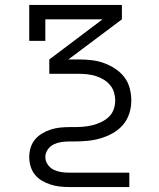

<svg xmlns="http://www.w3.org/2000/svg" viewBox="-20 -550 640 775"><path d="M260 205Q241 205 222 203Q203 201 184.5 195Q166 189 149.5 179.5Q133 170 121 155Q109 140 103.5 121.5Q98 103 98 84Q98 65 103.5 46.5Q109 28 121 13.5Q133 -1 149.5 -11Q166 -21 184.5 -27Q203 -33 222 -35Q241 -37 260 -37H280Q298 -37 316.5 -38.5Q335 -40 353 -44.5Q371 -49 388 -57Q405 -65 418.5 -77.5Q432 -90 438.5 -107.5Q445 -125 445 -144Q445 -144 445 -144Q445 -144 445 -144Q445 -161 440 -177.5Q435 -194 424 -207Q413 -220 398 -229Q383 -238 367 -243Q351 -248 334 -250Q317 -252 300 -252H179V-310L394 -472H163V-385H98V-530H472V-472L256 -310H300Q325 -310 350.5 -307Q376 -304 399.5 -295.5Q423 -287 444.5 -273Q466 -259 481.5 -239Q497 -219 503.5 -194Q510 -169 510 -144H478H510Q510 -144 510 -144Q510 -144 510 -144V-143Q510 -117 501.5 -91Q493 -65 475.5 -45Q458 -25 434.5 -12Q411 1 385.5 8.5Q360 16 333 18.5Q306 21 280 21H260Q243 21 227 23.5Q211 26 196.5 33Q182 40 172.5 54Q163 68 163 84Q163 100 172.5 114Q182 128 196.5 135Q211 142 227 144.5Q243 147 260 147H502V205Z"/></svg>

Font: Iosevka Curly Slab LtEx
Style: Regular
Weight: 300
Width: 7
Monospace: yes
Designer: Belleve Invis
Foundry: Belleve Invis
Version: Version 11.1.0; ttfautohint (v1.8.3)